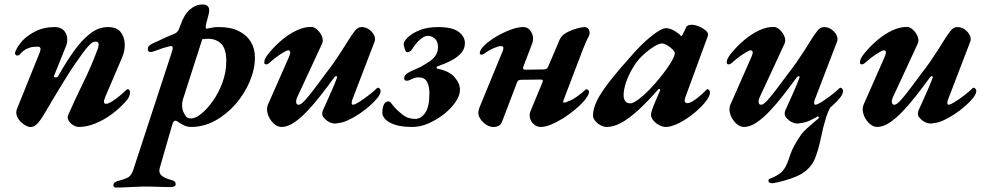

<svg xmlns="http://www.w3.org/2000/svg" viewBox="-20 -554 4427 859"><path d="M116.3 14.4Q107.8 14.4 95.4 7.8Q82.9 1.3 71.5 -10.2Q60.1 -21.6 55 -37Q49.8 -52.3 56.9 -69L158.1 -320.2Q167.9 -345.3 148.6 -345.3Q141.9 -345.3 128.4 -344.1Q115 -342.8 99.1 -335.3Q83.2 -327.7 68.1 -310Q64.1 -305.2 56.3 -305.7Q48.5 -306.2 47.3 -314.8Q47.3 -322.5 53.7 -334.4Q60.1 -346.4 69.6 -358.8Q79.1 -371.1 85.5 -377.1Q109.6 -400.1 143.7 -416.4Q177.8 -432.7 224.9 -432.9Q249.8 -432.9 263.4 -420Q276.9 -407.1 280.1 -387.7Q283.4 -368.2 275.1 -347.2L222.2 -215.8Q219.2 -208.8 227.8 -207.8Q236.4 -206.8 240.3 -213.4Q275.5 -276 310.6 -325.3Q345.8 -374.7 383.5 -403.8Q421.3 -432.9 462.8 -432.9Q501.8 -432.9 519.4 -411Q536.9 -389.1 538.1 -357.6Q539.4 -326.2 526.2 -296.6L450.6 -119.6Q438 -89.4 454.8 -89.4Q461 -89.4 472 -95.1Q482.9 -100.8 495.2 -109.6Q507.4 -118.4 517.6 -126.9Q527.9 -135.3 532.7 -140.1Q537.8 -145.2 543.2 -150.2Q548.6 -155.1 552.1 -155.1Q555.1 -155.1 558.4 -151.4Q561.7 -147.6 561.7 -142.8Q561.7 -123.3 548.7 -107.5Q519.4 -72.4 482.5 -44.9Q445.7 -17.5 406.8 -1.7Q367.9 14 333.4 14Q320.3 14 306.8 5.4Q293.3 -3.1 286.8 -15.2Q280.2 -27.2 285.2 -39.8Q317.5 -113.4 352.7 -184.8Q388 -256.2 415.6 -330.6Q422.6 -349.5 420.9 -358.6Q419.2 -367.7 407.6 -367.9Q395 -368.1 379.6 -352.2Q364.2 -336.3 347.2 -312.3Q330.3 -288.2 311.5 -262Q302.8 -249.7 286.9 -224.3Q271 -198.9 251.8 -167.7Q232.5 -136.6 214.2 -105.4Q195.9 -74.2 181.7 -50.3Q166.2 -22.8 150.2 -4.2Q134.1 14.4 116.3 14.4Z M497.6 285.2Q493.4 285.2 489.9 281.9Q486.5 278.7 487.3 273.7Q488.1 265.7 494.5 261.4Q500.9 257.2 509.1 255.4Q539.9 247.3 554 239Q568 230.8 575.9 206.9L745.9 -312.4Q749.3 -322.3 751.5 -331Q753.7 -339.6 751.8 -344.6Q749.8 -349.5 738.2 -346.7Q718.3 -341.9 703.7 -337Q689 -332.1 666.4 -323.7Q658.4 -320.5 649.8 -321.8Q641.3 -323.1 641.3 -334Q641.3 -344.5 649.5 -351.1Q657.7 -357.7 666.9 -361.6Q682.9 -367.9 703.5 -378.2Q724.1 -388.5 761.6 -403.5Q768.6 -406.3 774.8 -413.9Q780.9 -421.5 787 -440.8Q803.5 -488.6 829.4 -511.2Q855.3 -533.9 886.4 -533.9Q905 -533.9 912.3 -522.7Q919.5 -511.6 912.6 -486.2L902.1 -447Q899.9 -437 900.7 -430.9Q901.5 -424.8 905.5 -425.8Q918.5 -428.6 931.4 -430.8Q944.4 -433 958.5 -433Q1011.8 -433 1047.7 -415.3Q1083.5 -397.6 1102 -367Q1120.5 -336.5 1120.5 -297.4Q1120.5 -244.5 1097.3 -189.5Q1074 -134.5 1034.1 -88.4Q994.1 -42.4 942.7 -14.2Q891.3 14 835.5 14Q818.3 14 804 7.2Q789.8 0.4 781.4 -5.6Q768.3 -15.7 761.6 -13.7Q754.8 -11.6 749.5 7.4L695 196.7Q688.8 216.1 700.3 229Q711.8 242 746.6 251.4Q753.3 252.4 759.7 256.6Q766 260.8 766 271.3Q766 276.5 759.4 279.8Q752.9 283.1 744.3 283.1Q727.7 283.1 703.1 282.2Q678.5 281.3 655.6 280.9Q632.6 280.5 617.9 280.6Q592.9 281.2 559.1 283.2Q525.4 285.2 497.6 285.2ZM835.7 -24.1Q854.6 -24.1 880.7 -45.1Q906.8 -66.1 932.5 -102.4Q958.2 -138.7 975.3 -184.9Q992.4 -231.2 992.4 -281Q992.4 -334.5 970.3 -357.4Q948.3 -380.3 911.4 -380.5Q904.9 -380.5 898.4 -380.1Q891.8 -379.6 884.9 -378.5L798.7 -110.1Q794.3 -95.4 794.6 -81.1Q794.9 -66.8 799.8 -55Q805.6 -41.2 812.2 -32.7Q818.8 -24.1 835.7 -24.1Z M1239.7 14Q1219.7 14 1202.5 -3.3Q1185.2 -20.6 1178 -43.8Q1170.8 -67.1 1178.7 -85.7L1272.2 -297.7Q1279.2 -313.1 1278.4 -321Q1277.5 -328.9 1269.5 -328.9Q1263.7 -328.9 1248.1 -319.7Q1232.5 -310.4 1216.3 -298.4Q1200.2 -286.4 1191.7 -278.4Q1179.1 -265.7 1170.7 -265.9Q1162.3 -266.1 1162.3 -274.8Q1162.3 -284.5 1167.6 -294.1Q1172.9 -303.6 1180.1 -313Q1209.2 -348.6 1241.7 -375.7Q1274.3 -402.8 1307.5 -418.2Q1340.8 -433.6 1372 -433.6Q1386 -433.6 1399.9 -420.7Q1413.8 -407.8 1420.6 -390.5Q1427.5 -373.1 1421 -358.8Q1402 -317 1374 -257.3Q1346.1 -197.5 1311.2 -122.1Q1303.8 -107 1305.1 -96.2Q1306.4 -85.3 1316.4 -85.3Q1326.4 -85.3 1345.5 -106.4Q1364.7 -127.5 1389.4 -160.7Q1414.1 -193.8 1439.6 -228.1Q1458.8 -252.3 1476.6 -278.2Q1494.5 -304.1 1510.3 -328.8Q1526 -353.5 1537.3 -371.8Q1553.8 -398.2 1567.3 -415.5Q1580.9 -432.9 1597.5 -432.9Q1616.7 -432.9 1631.7 -421.9Q1646.7 -411 1653.9 -396.1Q1661.1 -381.1 1655.6 -366.9L1556.3 -108.1Q1553.2 -99.8 1553.4 -92.7Q1553.6 -85.5 1559.3 -85.5Q1567.4 -85.5 1587.6 -98.3Q1607.8 -111.1 1630.2 -128.4Q1652.6 -145.6 1665.9 -159Q1668.6 -161.6 1669.8 -161.6Q1675.2 -161.6 1679 -157.1Q1682.9 -152.5 1682.9 -146.9Q1682.9 -134.2 1669.2 -116.6Q1655.4 -99.1 1633.4 -79.7Q1611.4 -60.3 1586 -43.5Q1560.5 -26.8 1536.5 -15.8Q1512.5 -4.7 1494.4 -3.6Q1480.3 0.7 1466 -3.1Q1451.6 -6.8 1440.8 -15.7Q1429.9 -24.5 1424.1 -33.6Q1421.8 -37.7 1421.6 -45.2Q1421.3 -52.8 1424.8 -60.9Q1433.1 -79.4 1443.4 -101.9Q1453.6 -124.4 1464.9 -150.2Q1476.2 -175.9 1486.9 -203.8Q1490.3 -212.5 1485.1 -213.1Q1479.9 -213.7 1474.9 -206.9Q1445.9 -167.1 1415.3 -127.9Q1384.7 -88.7 1354.4 -56.7Q1324.1 -24.7 1295 -5.3Q1265.9 14 1239.7 14Z M1826.1 14Q1777.9 14 1748.2 4.4Q1718.5 -5.2 1704.5 -19.9Q1690.5 -34.6 1690.5 -49.1Q1690.5 -71 1697.1 -85.7Q1703.8 -100.3 1719.1 -100.3Q1723.1 -100.3 1728.6 -94.5Q1734 -88.6 1741.3 -78.6Q1755.9 -60.9 1780.3 -41.4Q1804.8 -21.9 1837.5 -21.9Q1863.2 -21.9 1882.2 -48.8Q1901.2 -75.6 1901.2 -136.9Q1901.2 -167.6 1890.5 -187.8Q1879.8 -207.9 1853.6 -207.9Q1836.3 -207.9 1822.6 -200.4Q1808.8 -192.8 1800.6 -192.8Q1796.6 -192.8 1792.4 -194.7Q1788.2 -196.6 1788.2 -203.3Q1788.2 -214.7 1797.4 -222.3Q1806.6 -229.8 1819.8 -235.8L1863.3 -255.5Q1884.7 -267.6 1902 -279.4Q1919.3 -291.2 1929.4 -306.9Q1939.5 -322.6 1939.5 -343.9Q1939.5 -367.9 1926.1 -380.7Q1912.7 -393.4 1893.9 -393.4Q1877.6 -393.4 1858.6 -376.5Q1839.7 -359.5 1822.3 -332Q1818.8 -326.6 1812.5 -323.5Q1806.1 -320.4 1801.9 -320.4Q1795.1 -320.4 1790.5 -335.9Q1785.9 -351.3 1785.9 -358.3Q1785.9 -367.6 1803.4 -385.6Q1820.8 -403.6 1855.3 -418.2Q1889.8 -432.9 1940.5 -432.9Q2004.2 -432.9 2032.1 -411.5Q2060 -390.2 2060 -361.1Q2060 -335.9 2043.4 -316.8Q2026.8 -297.7 1998.2 -282.8Q1969.7 -268 1933.9 -255.9Q1933.2 -254 1933.3 -251.5Q1933.4 -249 1934.1 -247.2Q1988.7 -237.2 2013.3 -209.2Q2037.9 -181.1 2037.9 -152Q2037.9 -126.7 2018 -97.7Q1998.1 -68.6 1966.2 -43.3Q1934.3 -18.1 1897.3 -2.1Q1860.3 14 1826.1 14Z M2187.7 14.2Q2171.3 14.2 2155.7 4.1Q2140 -5.9 2129.7 -21.1Q2119.4 -36.2 2120.3 -49.1Q2120.3 -56.5 2122 -63.2Q2123.7 -69.9 2126.4 -76.2L2229 -325.4Q2233.1 -335.5 2231.8 -341.7Q2230.4 -347.8 2220.4 -347.8Q2210.3 -347.8 2189.1 -338.8Q2167.9 -329.8 2145.8 -313.4Q2140 -309.4 2132.9 -309.5Q2125.9 -309.6 2126.7 -318.3Q2127.7 -332.2 2147.9 -351.7Q2168.2 -371.2 2198.9 -389.5Q2229.6 -407.8 2262.5 -420.4Q2295.4 -433 2321.6 -433Q2344.6 -433 2357.7 -409.1Q2370.7 -385.1 2360.6 -358.4L2320.9 -254.2Q2318.8 -247 2321.8 -244.6Q2324.8 -242.2 2329.2 -242.2L2413.2 -243.3Q2420.1 -243.3 2424.9 -246.1Q2429.8 -248.9 2433.3 -257.9L2484.1 -377Q2492.2 -395.8 2514.6 -408Q2537 -420.1 2560.7 -426.5Q2584.4 -432.9 2594.3 -432.9Q2605.6 -432.9 2612.4 -424.8Q2619.2 -416.7 2617.6 -401.1Q2616.8 -396.3 2609.7 -383.4Q2602.7 -370.5 2588.1 -333.6L2503.6 -112.2Q2497.8 -98.7 2500.5 -95.4Q2502.7 -94.6 2506.2 -95Q2509.8 -95.5 2513.4 -97Q2516.9 -98.6 2520.1 -100.1Q2523.2 -101.7 2524.8 -102.4Q2530.7 -102.6 2544.3 -110.8Q2557.9 -119 2573.6 -130.9Q2589.3 -142.8 2599.9 -153.4Q2604 -155.9 2605.7 -154.3Q2610.6 -153.6 2613.4 -148.7Q2616.2 -143.9 2615.1 -138.6Q2610.4 -122.9 2593.5 -103.1Q2576.5 -83.4 2551.8 -62.8Q2527.1 -42.2 2499.6 -25Q2472 -7.7 2445.8 3.2Q2419.5 14 2399.2 14Q2382.7 14 2369.6 3Q2356.5 -7.9 2351.6 -23.8Q2346.8 -39.8 2353.1 -55.8L2406.4 -184.3Q2410.2 -193.1 2407.6 -195.6Q2405 -198.1 2398.3 -198.1L2311.9 -197Q2306.7 -197 2301.5 -195.2Q2296.4 -193.4 2293.4 -185.9L2225.7 -8.1Q2221.8 3.2 2211.2 8.7Q2200.5 14.2 2187.7 14.2Z M2694.6 14Q2681 14 2666.5 6.3Q2652.1 -1.5 2642.5 -13.5Q2633 -25.6 2633 -36.6Q2633 -66.8 2650.8 -103.7Q2668.7 -140.5 2710 -193Q2751.4 -245.5 2821.3 -323.2Q2864.7 -370.2 2902.8 -399Q2940.9 -427.9 2959.3 -427.9Q2986 -427.9 3018.5 -401.6Q3025.1 -394.2 3026.1 -393.7Q3027 -393.1 3028 -393.1Q3030 -393.1 3030.7 -393.8Q3031.4 -394.5 3034 -399.9Q3041.5 -414.1 3044.5 -420.3Q3047.5 -426.6 3049.4 -431.6Q3054.6 -443.2 3073.7 -443.2Q3089.2 -443.2 3106.4 -436.1Q3123.6 -429 3135.7 -419.1Q3147.8 -409.2 3147.8 -400.1Q3147.8 -394.3 3145.7 -389.8L3046 -118.3Q3037.1 -92.5 3056.5 -92.5Q3068 -92.5 3091.8 -109.6Q3115.7 -126.6 3139.6 -151.6Q3142.4 -154.5 3142.9 -154.7Q3143.3 -155 3144.5 -155Q3149.3 -155 3152.9 -150.5Q3156.4 -145.9 3156.4 -139.1Q3156.4 -124.7 3137.5 -100.1Q3118.6 -75.5 3088.8 -50.7Q3052.6 -20.6 3017.6 -3.3Q2982.5 14 2959.3 14Q2944.4 14 2928.7 5.5Q2912.9 -2.9 2902.7 -15.6Q2892.5 -28.3 2892.5 -40.6Q2892.5 -47.5 2897.7 -63.6Q2899.5 -69.3 2903.4 -79.2Q2907.3 -89 2912.1 -100.6Q2916.9 -112.2 2922.4 -124.2Q2927.9 -136.2 2932.4 -147.3Q2935 -152.5 2931.6 -155.1Q2928.2 -157.8 2925.5 -154.9Q2874.3 -95.9 2832.5 -58.4Q2790.6 -20.8 2757.2 -3.4Q2723.8 14 2694.6 14ZM2799.8 -91.6Q2816.9 -91.6 2853.8 -123.2Q2890.8 -154.8 2929.4 -202.6Q2961.6 -241.7 2980.4 -272.5Q2999.1 -303.4 2999.1 -316.4Q2999.1 -325.3 2978.7 -342Q2969.4 -349.5 2959.1 -354.5Q2948.9 -359.6 2942.2 -359.6Q2926.7 -359.6 2899.7 -341.6Q2872.7 -323.6 2849.2 -300.2Q2828.5 -279.7 2810.4 -249.1Q2792.2 -218.5 2781.1 -186.1Q2770 -153.6 2770 -127.3Q2770 -110.6 2778 -101.1Q2786 -91.6 2799.8 -91.6Z M3434.6 265.9Q3428.8 265.9 3423.3 263.5Q3417.8 261.1 3417.8 254.3Q3417.8 249.5 3421.1 247.5Q3424.4 245.5 3428.4 243.6Q3453 235.1 3474 218.2Q3494.9 201.2 3509.6 155.8Q3519.3 124.4 3532.5 99.6Q3545.8 74.9 3565.6 46.2Q3574.2 35 3590.2 20.3Q3606.2 5.6 3621.8 -7.5Q3637.4 -20.7 3644.6 -26.4L3633.3 -43.9L3716.1 -101.7Q3689.9 -74 3675.9 -28.8Q3662 16.4 3653.2 60.7Q3643.2 111.3 3626.6 154Q3610 196.6 3566.3 223.5Q3546 235.5 3517 245.3Q3487.9 255.1 3463.8 260.5Q3439.6 265.9 3434.6 265.9ZM3308.7 14Q3288.7 14 3271.5 -3.3Q3254.2 -20.6 3247 -43.8Q3239.8 -67.1 3247.7 -85.7L3341.2 -297.7Q3348.2 -313.1 3347.4 -321Q3346.5 -328.9 3338.5 -328.9Q3332.7 -328.9 3317.1 -319.7Q3301.5 -310.4 3285.3 -298.4Q3269.2 -286.4 3260.7 -278.4Q3248.1 -265.7 3239.7 -265.9Q3231.3 -266.1 3231.3 -274.8Q3231.3 -284.5 3236.6 -294.1Q3241.9 -303.6 3249.1 -313Q3278.2 -348.6 3310.7 -375.7Q3343.3 -402.8 3376.5 -418.2Q3409.8 -433.6 3441 -433.6Q3455 -433.6 3468.9 -420.7Q3482.8 -407.8 3489.6 -390.5Q3496.5 -373.1 3490 -358.8Q3471 -317 3443 -257.3Q3415.1 -197.5 3380.2 -122.1Q3372.8 -107 3374.1 -96.2Q3375.4 -85.3 3385.4 -85.3Q3395.4 -85.3 3414.5 -106.4Q3433.7 -127.5 3458.4 -160.7Q3483.1 -193.8 3508.6 -228.1Q3527.8 -252.3 3545.6 -278.2Q3563.5 -304.1 3579.3 -328.8Q3595 -353.5 3606.3 -371.8Q3622.8 -398.2 3636.3 -415.5Q3649.9 -432.9 3666.5 -432.9Q3685.7 -432.9 3700.7 -421.9Q3715.7 -411 3722.9 -396.1Q3730.1 -381.1 3724.6 -366.9L3625.3 -108.1Q3622.2 -99.8 3622.4 -92.7Q3622.6 -85.5 3628.3 -85.5Q3636.4 -85.5 3656.6 -98.3Q3676.8 -111.1 3699.2 -128.4Q3721.6 -145.6 3734.9 -159Q3737.6 -161.6 3738.8 -161.6Q3744.2 -161.6 3748 -157.1Q3751.9 -152.5 3751.9 -146.9Q3751.9 -134.2 3738.2 -116.6Q3724.4 -99.1 3702.4 -79.7Q3680.4 -60.3 3655 -43.5Q3629.5 -26.8 3605.5 -15.8Q3581.5 -4.7 3563.4 -3.6Q3549.3 0.7 3535 -3.1Q3520.6 -6.8 3509.8 -15.7Q3498.9 -24.5 3493.1 -33.6Q3490.8 -37.7 3490.6 -45.2Q3490.3 -52.8 3493.8 -60.9Q3502.1 -79.4 3512.4 -101.9Q3522.6 -124.4 3533.9 -150.2Q3545.2 -175.9 3555.9 -203.8Q3559.3 -212.5 3554.1 -213.1Q3548.9 -213.7 3543.9 -206.9Q3514.9 -167.1 3484.3 -127.9Q3453.7 -88.7 3423.4 -56.7Q3393.1 -24.7 3364 -5.3Q3334.9 14 3308.7 14Z M3904.7 14Q3884.7 14 3867.5 -3.3Q3850.2 -20.6 3843 -43.8Q3835.8 -67.1 3843.7 -85.7L3937.2 -297.7Q3944.2 -313.1 3943.4 -321Q3942.5 -328.9 3934.5 -328.9Q3928.7 -328.9 3913.1 -319.7Q3897.5 -310.4 3881.3 -298.4Q3865.2 -286.4 3856.7 -278.4Q3844.1 -265.7 3835.7 -265.9Q3827.3 -266.1 3827.3 -274.8Q3827.3 -284.5 3832.6 -294.1Q3837.9 -303.6 3845.1 -313Q3874.2 -348.6 3906.7 -375.7Q3939.3 -402.8 3972.5 -418.2Q4005.8 -433.6 4037 -433.6Q4051 -433.6 4064.9 -420.7Q4078.8 -407.8 4085.6 -390.5Q4092.5 -373.1 4086 -358.8Q4067 -317 4039 -257.3Q4011.1 -197.5 3976.2 -122.1Q3968.8 -107 3970.1 -96.2Q3971.4 -85.3 3981.4 -85.3Q3991.4 -85.3 4010.5 -106.4Q4029.7 -127.5 4054.4 -160.7Q4079.1 -193.8 4104.6 -228.1Q4123.8 -252.3 4141.6 -278.2Q4159.5 -304.1 4175.3 -328.8Q4191 -353.5 4202.3 -371.8Q4218.8 -398.2 4232.3 -415.5Q4245.9 -432.9 4262.5 -432.9Q4281.7 -432.9 4296.7 -421.9Q4311.7 -411 4318.9 -396.1Q4326.1 -381.1 4320.6 -366.9L4221.3 -108.1Q4218.2 -99.8 4218.4 -92.7Q4218.6 -85.5 4224.3 -85.5Q4232.4 -85.5 4252.6 -98.3Q4272.8 -111.1 4295.2 -128.4Q4317.6 -145.6 4330.9 -159Q4333.6 -161.6 4334.8 -161.6Q4340.2 -161.6 4344 -157.1Q4347.9 -152.5 4347.9 -146.9Q4347.9 -134.2 4334.2 -116.6Q4320.4 -99.1 4298.4 -79.7Q4276.4 -60.3 4251 -43.5Q4225.5 -26.8 4201.5 -15.8Q4177.5 -4.7 4159.4 -3.6Q4145.3 0.7 4131 -3.1Q4116.6 -6.8 4105.8 -15.7Q4094.9 -24.5 4089.1 -33.6Q4086.8 -37.7 4086.6 -45.2Q4086.3 -52.8 4089.8 -60.9Q4098.1 -79.4 4108.4 -101.9Q4118.6 -124.4 4129.9 -150.2Q4141.2 -175.9 4151.9 -203.8Q4155.3 -212.5 4150.1 -213.1Q4144.9 -213.7 4139.9 -206.9Q4110.9 -167.1 4080.3 -127.9Q4049.7 -88.7 4019.4 -56.7Q3989.1 -24.7 3960 -5.3Q3930.9 14 3904.7 14Z"/></svg>

Font: EB Garamond
Style: Italic
Weight: 400
Italic angle: -17.2°
Designer: Georg Duffner and Octavio Pardo
Foundry: Georg Duffner
Version: Version 1.001